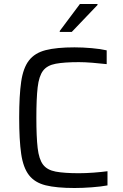

<svg xmlns="http://www.w3.org/2000/svg" viewBox="-20 -933 615 961"><path d="M353 8Q263 8 208.5 -5.5Q154 -19 125 -56.5Q96 -94 86 -163Q76 -232 76 -344Q76 -455 86 -524Q96 -593 125 -630.5Q154 -668 208.5 -682Q263 -696 353 -696Q394 -696 439 -692Q484 -688 514 -681V-612Q480 -616 441.5 -619Q403 -622 375 -622Q302 -622 259 -614Q216 -606 195.5 -579Q175 -552 168.5 -496Q162 -440 162 -344Q162 -248 168.5 -192Q175 -136 195.5 -109Q216 -82 259 -74Q302 -66 375 -66Q409 -66 449 -69Q489 -72 518 -76V-5Q486 1 439.5 4.5Q393 8 353 8ZM279 -773V-778L380 -913H468V-908L339 -773Z"/></svg>

Font: Saira
Style: Regular
Weight: 400
Designer: Hector Gatti with collaboration of the Omnibus-Type team
Foundry: Omnibus-Type
Version: Version 1.100; ttfautohint (v1.8.3)